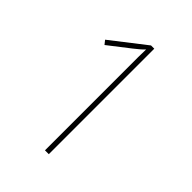

<svg xmlns="http://www.w3.org/2000/svg" viewBox="-207 -816 919 919"><g transform="rotate(45 252.5 -357.0)"><path d="M290 0H264V-564Q264 -603 264 -631Q264 -659 265 -684Q254 -672 243 -663Q232 -654 216 -641L109 -558L93 -578L268 -714H290Z"/></g></svg>

Font: Noto Sans Thai SemCond Thin
Style: Regular
Weight: 100
Width: 4
Designer: Monotype Design Team
Foundry: Monotype Imaging Inc.
Version: Version 2.002; ttfautohint (v1.8.4.7-5d5b)